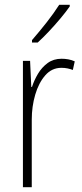

<svg xmlns="http://www.w3.org/2000/svg" viewBox="-20 -784 344 804"><path d="M238 -538Q252 -538 266 -535.5Q280 -533 293 -527L285 -491Q275 -495 263 -497.5Q251 -500 237 -500Q197 -500 169.5 -468.5Q142 -437 127.5 -387.5Q113 -338 113 -283V0H76V-529H106L111 -420H114Q123 -448 139 -475Q155 -502 179.5 -520Q204 -538 238 -538ZM272 -757Q256 -734 232.5 -706Q209 -678 184 -651.5Q159 -625 138 -606H114V-616Q146 -653 175.5 -690.5Q205 -728 228 -764H272Z"/></svg>

Font: Noto Sans Arabic Cond ExtLt
Style: Regular
Weight: 200
Width: 3
Designer: Monotype Design Team, Nadine Chahine, Nizar Qandah and Khaled Hosny
Foundry: Monotype Imaging Inc.
Version: Version 2.012; ttfautohint (v1.8.4.7-5d5b)